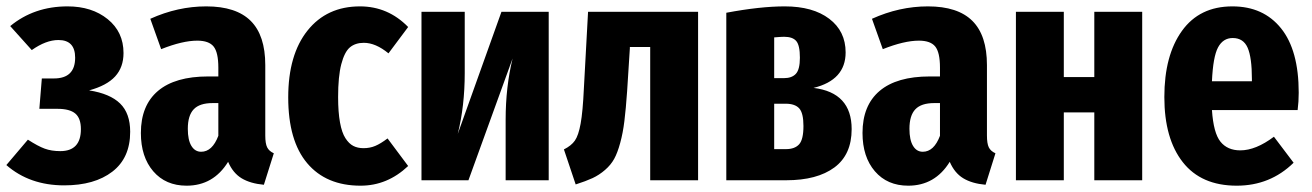

<svg xmlns="http://www.w3.org/2000/svg" viewBox="-21 -568 4133 605"><path d="M191.9 -547.9Q268.6 -547.9 318.4 -507.6Q368.2 -467.3 368.2 -400.9Q368.2 -356 341.8 -327.1Q315.4 -298.3 259.8 -283.2Q325.7 -272.9 357.4 -241.9Q389.2 -210.9 389.2 -152.8Q389.2 -70.3 333 -27.1Q276.9 16.1 181.2 16.1Q72.3 16.1 -1 -47.9L66.9 -127.9Q98.6 -107.4 119.9 -99.6Q141.1 -91.8 168.9 -91.8Q233.9 -91.8 233.9 -161.1Q233.9 -195.3 216.3 -210.2Q198.7 -225.1 160.2 -225.1H103L110.8 -320.8H148.9Q215.8 -320.8 215.8 -386.2Q215.8 -441.9 163.1 -441.9Q124 -441.9 79.1 -410.2L11.2 -485.8Q86.4 -547.9 191.9 -547.9Z M814.9 -141.1Q814.9 -115.7 820.8 -103.8Q826.7 -91.8 841.8 -85L810.5 14.2Q767.6 10.3 740.2 -6.3Q712.9 -22.9 697.8 -58.1Q651.4 17.1 566.9 17.1Q501 17.1 461.9 -28.3Q422.9 -73.7 422.9 -148.9Q422.9 -235.8 476.8 -281.5Q530.8 -327.1 634.8 -327.1H667V-355Q667 -402.8 652.1 -421.4Q637.2 -439.9 600.6 -439.9Q554.2 -439.9 486.8 -413.1L452.6 -508.8Q539.1 -547.9 628.9 -547.9Q723.1 -547.9 769 -502.2Q814.9 -456.5 814.9 -362.8ZM612.8 -89.8Q647.9 -89.8 667 -140.1V-243.2H648.9Q607.9 -243.2 589.4 -223.6Q570.8 -204.1 570.8 -162.1Q570.8 -127 582 -108.4Q593.3 -89.8 612.8 -89.8Z M1113.3 -547.9Q1201.7 -547.9 1265.1 -482.9L1203.1 -399.9Q1162.6 -433.1 1125.5 -433.1Q1098.6 -433.1 1081.5 -418.7Q1064.5 -404.3 1054.4 -365.7Q1044.4 -327.1 1044.4 -262.2Q1044.4 -214.8 1050.3 -182.4Q1056.2 -149.9 1067.4 -132.6Q1078.6 -115.2 1092.3 -108.2Q1106 -101.1 1124.5 -101.1Q1144.5 -101.1 1161.4 -108.2Q1178.2 -115.2 1200.2 -131.8L1265.1 -44.9Q1199.7 17.1 1115.2 17.1Q1006.8 17.1 947 -53.7Q887.2 -124.5 887.2 -261.2Q887.2 -395.5 948 -471.7Q1008.8 -547.9 1113.3 -547.9Z M1708 -530.8V0H1572.3V-190.9Q1572.3 -293.9 1594.2 -383.8L1455.1 0H1307.1V-530.8H1443.4V-337.9Q1443.4 -233.9 1421.4 -146L1559.1 -530.8Z M1832 -530.8H2178.7V0H2027.8V-419.9H1962.9L1963.9 -418.9L1955.1 -280.8Q1951.2 -224.6 1946.5 -186.8Q1941.9 -148.9 1933.3 -117.7Q1924.8 -86.4 1914.3 -67.4Q1903.8 -48.3 1885.5 -32.5Q1867.2 -16.6 1846.2 -6.8Q1825.2 2.9 1793 13.2L1755.9 -97.2Q1779.3 -108.9 1790.5 -125Q1801.8 -141.1 1808.6 -178.5Q1815.4 -215.8 1818.8 -289.1Z M2542.5 -291Q2662.6 -276.4 2662.6 -161.1Q2662.6 -80.6 2608.2 -40.3Q2553.7 0 2456.5 0H2267.6V-527.8Q2374.5 -547.9 2451.7 -547.9Q2540.5 -547.9 2592 -508.8Q2643.6 -469.7 2643.6 -402.8Q2643.6 -315.9 2542.5 -291ZM2449.7 -452.1Q2440.9 -452.1 2418.5 -450.2V-321.8H2449.7Q2474.1 -321.8 2486.8 -335.4Q2499.5 -349.1 2499.5 -386.2Q2499.5 -425.3 2488 -438.7Q2476.6 -452.1 2449.7 -452.1ZM2455.6 -98.1Q2483.4 -98.1 2497.1 -113.3Q2510.7 -128.4 2510.7 -170.9Q2510.7 -211.9 2497.3 -226.6Q2483.9 -241.2 2454.6 -241.2H2418.5V-98.1Z M3088.9 -141.1Q3088.9 -115.7 3094.7 -103.8Q3100.6 -91.8 3115.7 -85L3084.5 14.2Q3041.5 10.3 3014.2 -6.3Q2986.8 -22.9 2971.7 -58.1Q2925.3 17.1 2840.8 17.1Q2774.9 17.1 2735.8 -28.3Q2696.8 -73.7 2696.8 -148.9Q2696.8 -235.8 2750.7 -281.5Q2804.7 -327.1 2908.7 -327.1H2940.9V-355Q2940.9 -402.8 2926 -421.4Q2911.1 -439.9 2874.5 -439.9Q2828.1 -439.9 2760.7 -413.1L2726.6 -508.8Q2813 -547.9 2902.8 -547.9Q2997.1 -547.9 3043 -502.2Q3088.9 -456.5 3088.9 -362.8ZM2886.7 -89.8Q2921.9 -89.8 2940.9 -140.1V-243.2H2922.9Q2881.8 -243.2 2863.3 -223.6Q2844.7 -204.1 2844.7 -162.1Q2844.7 -127 2856 -108.4Q2867.2 -89.8 2886.7 -89.8Z M3427.2 0V-213.9H3331.1V0H3180.2V-530.8H3331.1V-325.2H3427.2V-530.8H3578.1V0Z M4071.3 -275.9Q4071.3 -247.6 4067.9 -221.2H3797.9Q3802.7 -148.9 3824.7 -121.6Q3846.7 -94.2 3887.2 -94.2Q3936 -94.2 3993.2 -137.2L4055.2 -55.2Q3981.4 17.1 3876 17.1Q3764.2 17.1 3706.1 -56.9Q3647.9 -130.9 3647.9 -262.2Q3647.9 -393.6 3703.4 -470.7Q3758.8 -547.9 3862.3 -547.9Q3960 -547.9 4015.6 -478.8Q4071.3 -409.7 4071.3 -275.9ZM3923.8 -312V-318.8Q3923.8 -386.7 3910.4 -417.5Q3897 -448.2 3863.3 -448.2Q3833 -448.2 3817.1 -418.7Q3801.3 -389.2 3797.9 -312Z"/></svg>

Font: Fira Sans Compressed
Style: Bold
Weight: 700
Width: 1
Designer: Carrois Corporate & Edenspiekermann AG
Foundry: Carrois Corporate GbR & Edenspiekermann AG
Version: Version 4.203;PS 004.203;hotconv 1.0.88;makeotf.lib2.5.64775